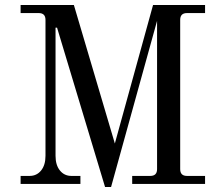

<svg xmlns="http://www.w3.org/2000/svg" viewBox="-20 -732 878 764"><path d="M62 0V-32H98Q126 -32 143.5 -53.5Q161 -75 161 -112V-653Q161 -680 134 -680H62V-712H274L437 -161L589 -712H796V-680H724Q697 -680 697 -653V-59Q697 -32 724 -32H796V0H506V-32H578Q605 -32 605 -59V-649L422 12H398L207 -622H201V-112Q201 -75 218.5 -53.5Q236 -32 264 -32H300V0Z"/></svg>

Font: Old Standard TT
Style: Regular
Weight: 400
Designer: Alexey Kryukov <alexios@thessalonica.org.ru>
Version: Version 2.2